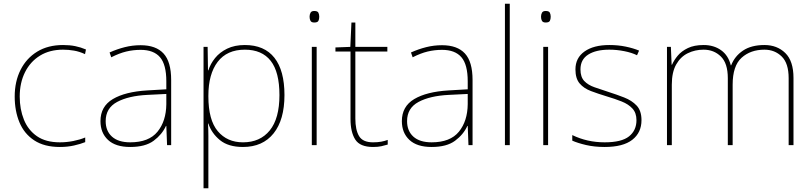

<svg xmlns="http://www.w3.org/2000/svg" viewBox="-20 -780 4367 1032"><path d="M302 10Q218 10 164 -25.5Q110 -61 84.5 -122.5Q59 -184 59 -261Q59 -342 90.5 -404.5Q122 -467 180 -502.5Q238 -538 319 -538Q355 -538 384.5 -532Q414 -526 442 -514L437 -489Q407 -503 377.5 -508Q348 -513 319 -513Q247 -513 195 -481Q143 -449 114.5 -392Q86 -335 86 -261Q86 -193 108.5 -137Q131 -81 178.5 -48Q226 -15 302 -15Q338 -15 373.5 -22Q409 -29 438 -41V-16Q413 -6 378 2Q343 10 302 10Z M736 -537Q818 -537 859 -492.5Q900 -448 900 -350V0H878L874 -103H872Q851 -57 806 -23.5Q761 10 680 10Q601 10 560.5 -28Q520 -66 520 -129Q520 -208 586.5 -247.5Q653 -287 771 -294L874 -300V-343Q874 -433 840 -472.5Q806 -512 736 -512Q696 -512 658.5 -503Q621 -494 578 -472L569 -498Q609 -516 650.5 -526.5Q692 -537 736 -537ZM773 -270Q671 -265 609.5 -232Q548 -199 548 -129Q548 -76 582 -45.5Q616 -15 680 -15Q780 -15 826.5 -72Q873 -129 874 -220V-275Z M1296 -538Q1401 -538 1455 -469.5Q1509 -401 1509 -269Q1509 -136 1450.5 -63Q1392 10 1286 10Q1207 10 1162 -27Q1117 -64 1100 -116H1098Q1100 -82 1100 -49.5Q1100 -17 1100 15V232H1074V-528H1096L1098 -402H1100Q1111 -437 1136 -468Q1161 -499 1201 -518.5Q1241 -538 1296 -538ZM1296 -513Q1200 -513 1150 -447.5Q1100 -382 1100 -265V-262Q1100 -135 1150.5 -75Q1201 -15 1286 -15Q1378 -15 1430 -79Q1482 -143 1482 -269Q1482 -393 1435 -453Q1388 -513 1296 -513Z M1669 -721Q1687 -721 1691.5 -711.5Q1696 -702 1696 -690Q1696 -677 1691.5 -668Q1687 -659 1669 -659Q1654 -659 1649 -668Q1644 -677 1644 -690Q1644 -702 1649 -711.5Q1654 -721 1669 -721ZM1682 -528V0H1656V-528Z M1985 -15Q2010 -15 2029 -18.5Q2048 -22 2064 -28V-3Q2048 2 2029.5 6Q2011 10 1985 10Q1915 10 1889.5 -30Q1864 -70 1864 -140V-503H1783V-525L1863 -528L1869 -659H1890V-528H2062V-503H1890V-143Q1890 -82 1910 -48.5Q1930 -15 1985 -15Z M2356 -537Q2438 -537 2479 -492.5Q2520 -448 2520 -350V0H2498L2494 -103H2492Q2471 -57 2426 -23.5Q2381 10 2300 10Q2221 10 2180.5 -28Q2140 -66 2140 -129Q2140 -208 2206.5 -247.5Q2273 -287 2391 -294L2494 -300V-343Q2494 -433 2460 -472.5Q2426 -512 2356 -512Q2316 -512 2278.5 -503Q2241 -494 2198 -472L2189 -498Q2229 -516 2270.5 -526.5Q2312 -537 2356 -537ZM2393 -270Q2291 -265 2229.5 -232Q2168 -199 2168 -129Q2168 -76 2202 -45.5Q2236 -15 2300 -15Q2400 -15 2446.5 -72Q2493 -129 2494 -220V-275Z M2720 0H2694V-760H2720Z M2913 -721Q2931 -721 2935.5 -711.5Q2940 -702 2940 -690Q2940 -677 2935.5 -668Q2931 -659 2913 -659Q2898 -659 2893 -668Q2888 -677 2888 -690Q2888 -702 2893 -711.5Q2898 -721 2913 -721ZM2926 -528V0H2900V-528Z M3428 -134Q3428 -67 3378.5 -28.5Q3329 10 3230 10Q3175 10 3130 -0.5Q3085 -11 3056 -24V-54Q3136 -15 3230 -15Q3321 -15 3361 -47Q3401 -79 3401 -134Q3401 -173 3379.5 -196.5Q3358 -220 3321.5 -234.5Q3285 -249 3241 -262Q3195 -276 3156.5 -290.5Q3118 -305 3095.5 -331.5Q3073 -358 3073 -407Q3073 -469 3122 -503.5Q3171 -538 3255 -538Q3302 -538 3343 -529.5Q3384 -521 3415 -508L3404 -483Q3376 -497 3335.5 -505Q3295 -513 3255 -513Q3183 -513 3141.5 -486.5Q3100 -460 3100 -407Q3100 -366 3120.5 -344.5Q3141 -323 3175.5 -311Q3210 -299 3250 -286Q3294 -272 3335 -256Q3376 -240 3402 -212.5Q3428 -185 3428 -134Z M4089 -538Q4157 -538 4201 -495Q4245 -452 4245 -361V0H4219V-360Q4219 -440 4181.5 -476.5Q4144 -513 4089 -513Q4014 -513 3966 -469.5Q3918 -426 3918 -325V0H3892V-360Q3892 -440 3854.5 -476.5Q3817 -513 3762 -513Q3716 -513 3677 -494Q3638 -475 3614.5 -433.5Q3591 -392 3591 -325V0H3565V-528H3586L3590 -432H3592Q3603 -457 3623 -481Q3643 -505 3677 -521.5Q3711 -538 3762 -538Q3817 -538 3856 -510Q3895 -482 3908 -429H3910Q3929 -478 3973.5 -508Q4018 -538 4089 -538Z"/></svg>

Font: Noto Sans Thin
Style: Regular
Weight: 100
Designer: Monotype Design Team
Foundry: Monotype Imaging Inc.
Version: Version 2.007